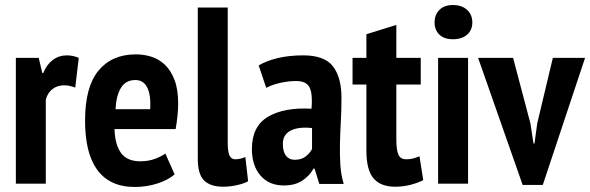

<svg xmlns="http://www.w3.org/2000/svg" viewBox="-20 -730 2345 763"><path d="M279 -382Q255 -391 235 -391Q208 -391 188.5 -376Q169 -361 162 -334V0H43V-500H134L148 -440H152Q165 -473 189.5 -491.5Q214 -510 246 -510Q270 -510 293 -500Z M674 -37Q649 -15 606 -1Q563 13 516 13Q464 13 426.5 -5Q389 -23 365 -57Q341 -91 329.5 -139.5Q318 -188 318 -250Q318 -385 371.5 -449.5Q425 -514 520 -514Q552 -514 582 -504.5Q612 -495 635.5 -472.5Q659 -450 673.5 -412.5Q688 -375 688 -318Q688 -296 685.5 -271Q683 -246 678 -217H435Q437 -155 461 -122Q485 -89 538 -89Q570 -89 596.5 -99Q623 -109 637 -120ZM518 -412Q480 -412 461 -381.5Q442 -351 439 -296H577Q580 -353 565 -382.5Q550 -412 518 -412Z M885 -162Q885 -127 892 -112Q899 -97 915 -97Q924 -97 933.5 -99Q943 -101 955 -106L966 -10Q954 -2 925 5Q896 12 866 12Q816 12 791 -13Q766 -38 766 -98V-700H885Z M1008 -470Q1038 -488 1083 -499Q1128 -510 1185 -510Q1270 -510 1303.5 -466Q1337 -422 1337 -341Q1337 -294 1334.5 -248.5Q1332 -203 1331 -159.5Q1330 -116 1332.5 -75.5Q1335 -35 1346 1H1249L1230 -60H1226Q1210 -31 1181 -12Q1152 7 1108 7Q1049 7 1015 -32.5Q981 -72 981 -138Q981 -228 1045 -266Q1109 -304 1218 -298Q1223 -356 1210.5 -382Q1198 -408 1157 -408Q1127 -408 1095 -401Q1063 -394 1038 -381ZM1151 -95Q1178 -95 1195 -108.5Q1212 -122 1220 -138V-221Q1197 -224 1176 -222Q1155 -220 1139 -213Q1123 -206 1113.5 -192.5Q1104 -179 1104 -158Q1104 -127 1116.5 -111Q1129 -95 1151 -95Z M1381 -500H1436V-594L1555 -631V-500H1652V-394H1555V-176Q1555 -133 1563.5 -115Q1572 -97 1594 -97Q1609 -97 1621 -100Q1633 -103 1647 -109L1662 -14Q1640 -3 1611 4.5Q1582 12 1550 12Q1493 12 1464.5 -21Q1436 -54 1436 -132V-394H1381Z M1721 -500H1840V0H1721ZM1707 -641Q1707 -671 1726 -690.5Q1745 -710 1780 -710Q1815 -710 1836 -691Q1857 -672 1857 -641Q1857 -610 1836 -592Q1815 -574 1780 -574Q1745 -574 1726 -592.5Q1707 -611 1707 -641Z M2088 -239 2100 -160H2104L2115 -240L2177 -500H2305L2137 5H2057L1880 -500H2019Z"/></svg>

Font: PT Sans Narrow
Style: Bold
Weight: 700
Width: 3
Designer: A.Korolkova, O.Umpeleva, V.Yefimov
Foundry: ParaType Ltd
Version: Version 2.003W OFL